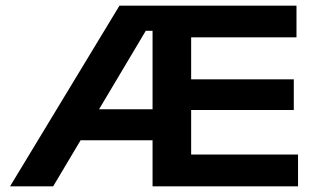

<svg xmlns="http://www.w3.org/2000/svg" viewBox="-20 -659 1125 679"><path d="M15.5 0 402.5 -639H550.5L549.5 -550H495.5L168 0ZM203 -163V-272.5H538V-163ZM540.5 0V-112.5H1034V0ZM519.5 0V-639H656V0ZM594.5 -270V-378.5H1019V-270ZM540.5 -527V-639H1028.5V-527Z"/></svg>

Font: AnekLatin_SemiExpandedSemiBold
Style: Regular
Weight: 600
Width: 6
Designer: Yesha Goshar
Foundry: Ek Type
Version: Version 1.003